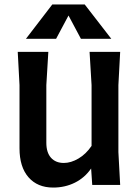

<svg xmlns="http://www.w3.org/2000/svg" viewBox="-20 -834 628 866"><path d="M514 -148 522 0H396L391 -74Q362 -32 317.5 -10Q273 12 220 12Q149 12 108.5 -34.5Q68 -81 68 -165V-450L60 -600H198L189 -450V-190Q189 -146 210 -122.5Q231 -99 268 -99Q300 -99 334 -119Q368 -139 393 -176V-450L384 -600H522L514 -450ZM345 -659 289 -764 233 -659H97L216 -814H362L482 -659Z"/></svg>

Font: Farro Medium
Style: Regular
Weight: 500
Designer: Aceler Chua
Foundry: Grayscale Limited
Version: Version 1.101